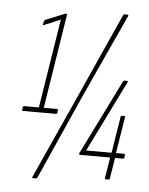

<svg xmlns="http://www.w3.org/2000/svg" viewBox="-51 -718 608 782"><g transform="rotate(5 253.0 -327.5)"><path d="M49 -248Q44 -248 45 -253L47 -264Q48 -268 53 -268H112L170 -632L103 -604Q97 -601 99 -608L102 -619Q103 -623 106 -625L184 -657Q186 -658 186.5 -658Q187 -658 188 -658H190Q194 -658 193 -653L132 -268H186Q192 -268 190 -263L189 -253Q188 -248 182 -248ZM113 21Q108 21 111 15L269 -334L421 -672Q423 -676 427 -676H438Q440 -676 441.5 -675Q443 -674 442 -671L286 -331L131 17Q130 21 126 21ZM409 0Q405 0 405 -4L419 -90H296Q292 -90 292 -94V-95Q292 -97 293 -99Q294 -101 296 -104L444 -403Q446 -407 449 -407H461Q463 -407 463.5 -406Q464 -405 463 -402L319 -110H423L447 -259Q447 -263 450 -263H463Q467 -263 465 -259L441 -110H475Q478 -110 478 -106L477 -95Q476 -90 472 -90H439L425 -4Q425 0 420 0Z"/></g></svg>

Font: Sofia Sans Extra Condensed Thin
Style: Italic
Weight: 250
Italic angle: -9°
Version: Version 4.100